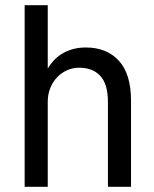

<svg xmlns="http://www.w3.org/2000/svg" viewBox="-20 -720 595 740"><path d="M75 -700H164V-456Q173 -471 186 -485.5Q199 -500 217 -511.5Q235 -523 258.5 -530Q282 -537 311 -537Q391 -537 438 -486Q485 -435 485 -332V0H396V-327Q396 -395 367 -427Q338 -459 285 -459Q260 -459 238 -449Q216 -439 199.5 -421.5Q183 -404 173.5 -380Q164 -356 164 -327V0H75Z"/></svg>

Font: Golos UI
Style: Regular
Weight: 400
Designer: A.Korolkova, Vitaly Kuzmin
Foundry: ParaType Ltd
Version: Version 2.000